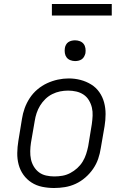

<svg xmlns="http://www.w3.org/2000/svg" viewBox="-20 -934 640 962"><path d="M251 8Q221 8 191.5 2Q162 -4 138 -19.5Q114 -35 97.5 -58Q81 -81 73.5 -109Q66 -137 66.5 -167.5Q67 -198 72 -228L90 -338Q94 -365 103.5 -391.5Q113 -418 129 -442.5Q145 -467 167.5 -486Q190 -505 216 -517Q242 -529 269.5 -535Q297 -541 324 -541Q355 -541 383.5 -533.5Q412 -526 436.5 -511Q461 -496 477.5 -472.5Q494 -449 501.5 -421Q509 -393 509 -362.5Q509 -332 504 -302L485 -192Q481 -165 472 -138.5Q463 -112 446.5 -88Q430 -64 407.5 -44.5Q385 -25 359 -13Q333 -1 305.5 3.5Q278 8 251 8ZM252 -50Q273 -50 293 -53.5Q313 -57 332 -67Q351 -77 367 -91.5Q383 -106 394 -124Q405 -142 411.5 -162Q418 -182 422 -202L440 -312Q443 -333 444 -354Q445 -375 440.5 -394.5Q436 -414 425.5 -431.5Q415 -449 398.5 -460Q382 -471 362 -475.5Q342 -480 321 -480Q301 -480 281 -476Q261 -472 242 -462.5Q223 -453 207.5 -438Q192 -423 181 -405Q170 -387 163.5 -367.5Q157 -348 154 -328L135 -218Q132 -198 131.5 -177Q131 -156 135 -136.5Q139 -117 149.5 -99.5Q160 -82 175.5 -70.5Q191 -59 211 -54.5Q231 -50 252 -50ZM356 -628Q344 -628 332.5 -632.5Q321 -637 314 -646Q307 -655 305 -667.5Q303 -680 305 -693Q306 -701 310.5 -709.5Q315 -718 322.5 -723Q330 -728 339 -730Q348 -732 356 -732Q369 -732 380.5 -727.5Q392 -723 399 -714Q406 -705 408 -692.5Q410 -680 408 -667Q406 -659 401.5 -650.5Q397 -642 389.5 -637Q382 -632 373.5 -630Q365 -628 356 -628ZM240 -856V-914H540V-856Z"/></svg>

Font: Iosevka Curly Slab LtExObl
Style: Regular
Weight: 300
Width: 7
Italic angle: -9°
Monospace: yes
Designer: Belleve Invis
Foundry: Belleve Invis
Version: Version 11.1.0; ttfautohint (v1.8.3)